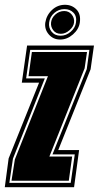

<svg xmlns="http://www.w3.org/2000/svg" viewBox="-53 -781 412 801"><path d="M-33 0 -17 -120 110 -436H38L60 -591H339L325 -492L190 -155H277L256 0ZM-14 -18H242L259 -137H166L309 -493L320 -573H73L56 -454H134L1 -119ZM-5 -27 9 -116 147 -463H66L80 -564H310L300 -496L153 -128H248L234 -27ZM198 -616Q169 -616 150.5 -637.5Q132 -659 136 -687Q141 -718 164 -739.5Q187 -761 218 -761Q247 -761 266 -741.5Q285 -722 280 -687Q276 -659 251.5 -637.5Q227 -616 198 -616ZM200 -632Q223 -632 242 -648.5Q261 -665 264 -687Q268 -713 253.5 -728Q239 -743 216 -743Q192 -743 173.5 -727Q155 -711 152 -687Q149 -665 162.5 -648.5Q176 -632 200 -632ZM201 -640Q180 -640 169 -655Q158 -670 160 -687Q162 -706 178 -720.5Q194 -735 215 -735Q234 -735 246 -720.5Q258 -706 256 -687Q254 -670 237 -655Q220 -640 201 -640Z"/></svg>

Font: Alumni Sans Collegiate One SC
Style: Italic
Weight: 400
Italic angle: -8°
Designer: Robert E. Leuschke
Foundry: Robert E. Leuschke
Version: Version 1.100